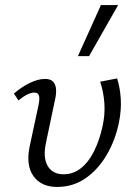

<svg xmlns="http://www.w3.org/2000/svg" viewBox="-20 -731 537 759"><path d="M206 8Q143 8 112.5 -34.5Q82 -77 97 -151L133 -319Q135 -329 135.5 -339.5Q136 -350 132 -357.5Q128 -365 115 -365Q103 -365 87 -357Q71 -349 53 -334L35 -361Q66 -388 98.5 -403.5Q131 -419 158 -419Q180 -419 190 -408Q200 -397 201.5 -379Q203 -361 198 -339L162 -168Q149 -108 168.5 -75Q188 -42 231 -42Q270 -42 300.5 -66.5Q331 -91 352 -133.5Q373 -176 385 -230Q396 -278 392.5 -324Q389 -370 376 -408L443 -421Q455 -383 457.5 -339Q460 -295 450 -246Q436 -177 402 -119Q368 -61 318.5 -26.5Q269 8 206 8ZM288 -509 379 -711H447L332 -509Z"/></svg>

Font: Ysabeau
Style: Italic
Weight: 400
Italic angle: -12°
Designer: Christian Thalmann (Catharsis Fonts)
Version: Version 2.000;gftools[0.9.27.dev2+g8671c4b]